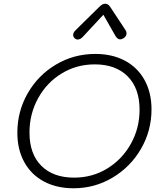

<svg xmlns="http://www.w3.org/2000/svg" viewBox="-20 -999 868 1029"><path d="M73 -288Q73 -402 128.5 -499Q184 -596 280 -653Q376 -710 491 -710Q581 -710 649 -674Q717 -638 754.5 -570.5Q792 -503 792 -413Q792 -299 736 -202Q680 -105 584 -47.5Q488 10 374 10Q284 10 216 -26Q148 -62 110.5 -129.5Q73 -197 73 -288ZM728 -411Q728 -526 664 -590Q600 -654 488 -654Q390 -654 310 -605Q230 -556 184 -472Q138 -388 138 -289Q138 -174 201.5 -110.5Q265 -47 377 -47Q475 -47 555 -96Q635 -145 681.5 -228.5Q728 -312 728 -411ZM372 -812Q372 -824 385 -837L513 -963Q529 -979 544 -979Q559 -979 570 -963L653 -837Q658 -830 658 -820Q658 -804 642 -794Q632 -788 624 -788Q610 -788 599 -806L534 -920L428 -806Q412 -787 396 -787Q389 -787 381 -793Q372 -802 372 -812Z"/></svg>

Font: Kodchasan Light
Style: Italic
Weight: 300
Italic angle: -10°
Version: Version 1.000; ttfautohint (v1.6)